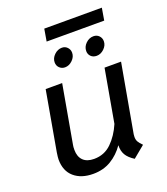

<svg xmlns="http://www.w3.org/2000/svg" viewBox="-140 -854 835 962"><g transform="rotate(-20 277.0 -373.0)"><path d="M448 -92Q448 -77 454 -66.5Q460 -56 475 -41L412 11Q382 -8 369.5 -29.5Q357 -51 358 -81Q329 -39 287.5 -14Q246 11 192 11Q128 11 90 -22Q52 -55 52 -116Q52 -127 56 -153L112 -470H200L145 -160Q143 -151 143 -134Q143 -98 163 -78Q183 -58 221 -58Q276 -58 314 -95Q352 -132 376 -188L426 -470H514L449 -106Q448 -101 448 -92ZM209 -757H516L505 -692H198ZM200 -580Q200 -602 218 -619.5Q236 -637 259 -637Q276 -637 287.5 -625Q299 -613 299 -596Q299 -574 281 -556.5Q263 -539 241 -539Q224 -539 212 -550.5Q200 -562 200 -580ZM368 -579Q368 -602 386 -619.5Q404 -637 427 -637Q445 -637 456.5 -625Q468 -613 468 -596Q468 -574 450 -556.5Q432 -539 410 -539Q391 -539 379.5 -550.5Q368 -562 368 -579Z"/></g></svg>

Font: KoHo Medium
Style: Italic
Weight: 500
Italic angle: -10°
Designer: Cadson Demak & Katatrad Team
Foundry: Cadson Demak Co.,Ltd.
Version: Version 1.000